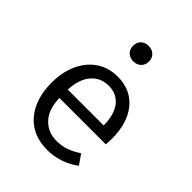

<svg xmlns="http://www.w3.org/2000/svg" viewBox="-218 -899 1035 1035"><g transform="rotate(45 300.0 -381.0)"><path d="M320 -59Q359 -59 391.5 -70.5Q424 -82 461 -106L500 -50Q463 -21 415.5 -5Q368 11 320 11Q206 11 142.5 -63.5Q79 -138 79 -263Q79 -342 107 -404.5Q135 -467 187 -502.5Q239 -538 308 -538Q408 -538 465.5 -468.5Q523 -399 523 -279Q523 -256 521 -234H167Q170 -147 212.5 -103Q255 -59 320 -59ZM167 -298H441Q440 -381 405 -425Q370 -469 309 -469Q248 -469 210 -425.5Q172 -382 167 -298ZM370 -714Q370 -688 353 -671.5Q336 -655 309 -655Q282 -655 265.5 -671.5Q249 -688 249 -714Q249 -740 265.5 -756.5Q282 -773 309 -773Q336 -773 353 -756.5Q370 -740 370 -714Z"/></g></svg>

Font: FiraDG Mono
Style: Regular
Weight: 400
Designer: Carrois Corporate & Edenspiekermann AG
Foundry: Carrois Corporate GbR & Edenspiekermann AG
Version: Version 3.206